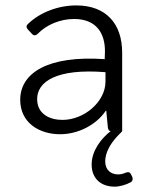

<svg xmlns="http://www.w3.org/2000/svg" viewBox="-20 -491 550 719"><path d="M449.2 156.2C440.4 160.2 431.6 162.1 421.9 162.1C396.5 162.1 374 146.5 374 113.3C374 81.1 392.6 47.9 419.9 18.6C429.7 8.8 438.5 0 437.5 0V-293.9C437.5 -401.4 377.9 -470.7 265.6 -470.7C197.3 -470.7 128.9 -444.3 85 -401.4C77.1 -394.5 78.1 -387.7 85 -379.9L99.6 -364.3C106.4 -356.4 114.3 -357.4 121.1 -364.3C154.3 -398.4 205.1 -419.9 257.8 -419.9C340.8 -419.9 374 -366.2 373 -296.9L372.1 -269.5C159.2 -284.2 55.7 -217.8 55.7 -117.2C55.7 -31.2 127 11.7 205.1 11.7C272.5 11.7 340.8 -23.4 376 -76.2H377.9L383.8 -14.6C384.8 -4.9 388.7 0 394.5 0C360.4 26.4 323.2 72.3 323.2 125C323.2 180.7 361.3 208 409.2 208C427.7 208 452.1 201.2 469.7 191.4C477.5 186.5 478.5 177.7 474.6 169.9L470.7 162.1C465.8 152.3 459 152.3 449.2 156.2ZM213.9 -42C168 -42 119.1 -62.5 119.1 -120.1C119.1 -184.6 190.4 -235.4 375 -220.7V-185.5C375 -110.4 295.9 -42 213.9 -42Z"/></svg>

Font: Ed Sans Neue Light
Style: Regular
Weight: 300
Designer: Stephen Hutchings
Version: Version 1.004;PS 001.004;hotconv 1.0.88;makeotf.lib2.5.64775